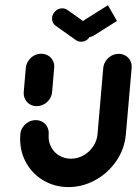

<svg xmlns="http://www.w3.org/2000/svg" viewBox="-20 -729 536 752"><path d="M123.7 -313.3Q108.5 -313.3 96.5 -320.7Q84.4 -328.1 78.1 -340.9Q71.9 -353.7 73 -368.9L81.1 -463Q82.6 -478.1 91.1 -490.9Q99.6 -503.7 113 -511.1Q126.3 -518.5 141.5 -518.5Q156.7 -518.5 168.9 -511.1Q181.1 -503.7 187.4 -490.9Q193.7 -478.1 192.2 -463L184.1 -368.9Q183 -353.7 174.3 -340.9Q165.6 -328.1 152.2 -320.7Q138.9 -313.3 123.7 -313.3ZM444.8 -518.1Q460 -518.1 472.2 -510.7Q484.4 -503.3 490.7 -490.6Q497 -477.8 495.6 -462.6L473 -203Q468.1 -146.3 435.9 -98.9Q403.7 -51.5 353.7 -23.9Q303.7 3.7 248.1 3.7Q195.6 3.7 152.2 -21.1Q108.9 -45.9 83.9 -89.1Q58.9 -132.2 58.9 -184.8Q58.9 -190.4 59.6 -203Q60.7 -218.1 69.4 -230.9Q78.1 -243.7 91.5 -251.1Q104.8 -258.5 120 -258.5Q135.2 -258.5 147.2 -251.1Q159.3 -243.7 165.6 -230.9Q171.9 -218.1 170.7 -203Q170.4 -200 170.4 -194.1Q170.4 -170 181.9 -150.2Q193.3 -130.4 213.3 -118.9Q233.3 -107.4 257.8 -107.4Q283.7 -107.4 306.7 -120.2Q329.6 -133 344.6 -155Q359.6 -177 361.9 -203L384.4 -462.6Q385.9 -477.8 394.4 -490.6Q403 -503.3 416.3 -510.7Q429.6 -518.1 444.8 -518.1ZM183.7 -655.9Q183.7 -672.2 195.6 -684.3Q207.4 -696.3 223.7 -696.3Q235.6 -696.3 244.1 -690L324.8 -633Q331.1 -628.5 334.4 -621.3Q337.8 -614.1 337.8 -605.9Q337.8 -589.6 325.9 -577.6Q314.1 -565.6 297.8 -565.6Q285.9 -565.6 277.4 -571.9L197 -628.9Q190.7 -633.3 187.2 -640.4Q183.7 -647.4 183.7 -655.9ZM438.1 -647 348.1 -590Q337.8 -583.7 326.7 -583.7Q312.2 -583.7 302.6 -593.5Q293 -603.3 293 -617.4Q293 -627.8 298 -636.7Q303 -645.6 311.5 -651.1L402.6 -708.5Z"/></svg>

Font: 26F Galaxy Sans Black
Style: Italic
Weight: 900
Italic angle: -5°
Designer: C₂₉H₂₅N₃O₅
Version: Version 1.200